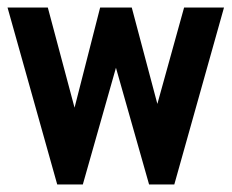

<svg xmlns="http://www.w3.org/2000/svg" viewBox="-23 -490 617 510"><path d="M-3 -470H104L175 -204L243 -470H327L395 -214L466 -470H572L440 0H373L285 -310L197 0H129Z"/></svg>

Font: Smooch Sans
Style: Bold
Weight: 700
Designer: Robert E. Leuschke
Foundry: Robert E. Leuschke
Version: Version 1.010